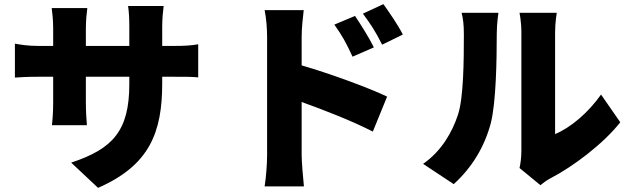

<svg xmlns="http://www.w3.org/2000/svg" viewBox="-20 -835 3040 928"><path d="M764 -613V-707C764 -748 768 -780 771 -806H599C603 -781 605 -748 605 -707V-613H395V-695C395 -738 399 -772 402 -796H230C233 -772 237 -737 237 -696V-613H165C111 -613 75 -620 52 -624V-460C81 -462 111 -464 165 -464H237V-343C237 -294 234 -255 231 -230H400C398 -255 395 -294 395 -343V-464H605V-428C605 -202 524 -115 324 -49L454 73C703 -36 764 -195 764 -432V-464H818C875 -464 910 -464 938 -461V-621C903 -615 875 -613 817 -613Z M1927 -668C1905 -712 1864 -772 1833 -815L1734 -769C1773 -716 1792 -688 1827 -619ZM1787 -606C1765 -651 1726 -713 1696 -758L1596 -716C1635 -661 1652 -630 1684 -561ZM1438 -656C1438 -704 1444 -748 1448 -786H1259C1267 -748 1271 -696 1271 -656V-85C1271 -44 1266 23 1259 66H1449C1444 21 1438 -58 1438 -85V-342C1544 -304 1681 -251 1782 -199L1851 -368C1767 -409 1573 -480 1438 -519Z M2173 55C2260 -24 2321 -123 2352 -239C2378 -340 2381 -549 2381 -672C2381 -720 2389 -773 2389 -773H2211C2218 -746 2222 -717 2222 -670C2222 -545 2221 -361 2193 -279C2167 -200 2116 -106 2025 -43ZM2592 60C2606 50 2617 39 2640 27C2751 -30 2897 -141 2978 -244L2885 -378C2823 -290 2738 -218 2663 -187V-679C2663 -728 2671 -773 2671 -773H2491C2491 -773 2500 -729 2500 -680V-106C2500 -75 2496 -44 2491 -23Z"/></svg>

Font: Noto Sans CJK JP Black
Style: Regular
Weight: 900
Designer: Ryoko NISHIZUKA (kana & ideographs); Paul D. Hunt (Latin, Greek & Cyrillic); Wenlong ZHANG (bopomofo); Sandoll Communica
Foundry: Adobe Systems Incorporated
Version: Version 1.004;PS 1.004;hotconv 1.0.82;makeotf.lib2.5.63406